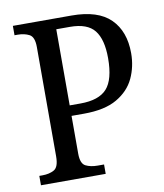

<svg xmlns="http://www.w3.org/2000/svg" viewBox="-81 -780 722 847"><g transform="rotate(-10 280.0 -357.0)"><path d="M34 0V-42H48Q79 -42 100.5 -54Q122 -66 122 -114V-604Q122 -649 100 -660.5Q78 -672 48 -672H34V-714H297Q415 -714 471 -658.5Q527 -603 527 -505Q527 -445 503 -393.5Q479 -342 424 -310Q369 -278 276 -278H220V-109Q220 -64 242 -53Q264 -42 295 -42H324V0ZM268 -325Q351 -325 387 -365Q423 -405 423 -501Q423 -585 391 -625.5Q359 -666 281 -666H220V-325Z"/></g></svg>

Font: Noto Serif Tamil SemiCondensed
Style: Regular
Weight: 400
Width: 4
Designer: Indian Type Foundry, Tom Grace, and the Monotype Design Team
Foundry: Monotype Imaging Inc.
Version: Version 2.004; ttfautohint (v1.8.4.7-5d5b)